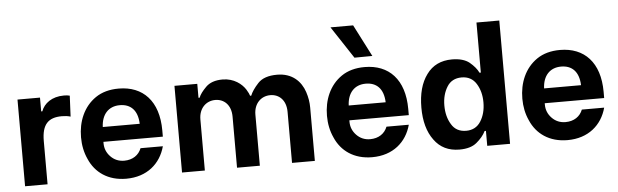

<svg xmlns="http://www.w3.org/2000/svg" viewBox="-50 -978 3748 1165"><g transform="rotate(-5 1824.0 -395.5)"><path d="M61 0H198V-264C198 -364 237 -404 320 -404C339 -404 356 -402 373 -397L379 -524C369 -527 357 -528 343 -528C270 -528 222 -491 205 -444H198V-528H61Z M677 8C804 8 887 -65 915 -169H779C763 -128 726 -102 674 -102C641 -102 613 -114 591 -137C569 -160 558 -187 558 -219V-227H920V-265C920 -444 826 -541 678 -541C622 -541 575 -528 537 -502C461 -450 425 -362 425 -266C425 -218 434 -173 453 -132C489 -48 566 8 677 8ZM562 -317C565 -393 607 -440 676 -440C741 -440 784 -401 787 -317Z M1017 0H1156V-311C1156 -380 1201 -421 1256 -421C1309 -421 1352 -383 1352 -311V0H1491V-311C1491 -380 1536 -421 1591 -421C1644 -421 1687 -383 1687 -311V0H1826V-325C1826 -356 1821 -388 1810 -421C1788 -487 1735 -541 1643 -541C1590 -541 1551 -528 1526 -501C1501 -474 1484 -449 1476 -428H1469C1467 -436 1461 -449 1450 -467C1428 -502 1380 -541 1311 -541C1266 -541 1232 -529 1209 -506C1186 -483 1170 -462 1163 -443H1156V-528H1017Z M2120 -603 2229 -604 2129 -799H1991ZM2175 8C2302 8 2385 -65 2413 -169H2277C2261 -128 2224 -102 2172 -102C2139 -102 2111 -114 2089 -137C2067 -160 2056 -187 2056 -219V-227H2418V-265C2418 -444 2324 -541 2176 -541C2120 -541 2073 -528 2035 -502C1959 -450 1923 -362 1923 -266C1923 -218 1932 -173 1951 -132C1987 -48 2064 8 2175 8ZM2060 -317C2063 -393 2105 -440 2174 -440C2239 -440 2282 -401 2285 -317Z M2707 8C2752 8 2787 -2 2812 -23C2837 -44 2856 -66 2868 -91H2876V0H3015V-751H2876V-446H2868C2857 -469 2839 -490 2814 -511C2789 -531 2753 -541 2708 -541C2641 -541 2589 -516 2553 -466C2516 -416 2498 -349 2498 -265C2498 -183 2516 -117 2553 -67C2589 -17 2640 8 2707 8ZM2757 -102C2717 -102 2687 -118 2668 -150C2648 -182 2638 -221 2638 -266C2638 -310 2648 -348 2668 -380C2687 -411 2717 -427 2757 -427C2796 -427 2826 -411 2846 -379C2866 -347 2876 -309 2876 -265C2876 -220 2866 -182 2846 -150C2826 -118 2796 -102 2757 -102Z M3365 8C3492 8 3575 -65 3603 -169H3467C3451 -128 3414 -102 3362 -102C3329 -102 3301 -114 3279 -137C3257 -160 3246 -187 3246 -219V-227H3608V-265C3608 -444 3514 -541 3366 -541C3310 -541 3263 -528 3225 -502C3149 -450 3113 -362 3113 -266C3113 -218 3122 -173 3141 -132C3177 -48 3254 8 3365 8ZM3250 -317C3253 -393 3295 -440 3364 -440C3429 -440 3472 -401 3475 -317Z"/></g></svg>

Font: Be Vietnam
Style: Bold
Weight: 700
Designer: Gabriel Lam
Foundry: TypeRant
Version: Version 4.000